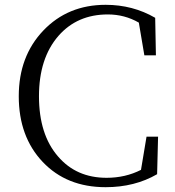

<svg xmlns="http://www.w3.org/2000/svg" viewBox="-20 -763 729 798"><path d="M419 15Q257 15 157.5 -90Q58 -195 58 -363Q58 -529 160 -636Q262 -743 419 -743Q532 -743 625 -689L628 -533H580L557 -669Q498 -703 428 -703Q301 -703 223 -614Q142 -521 142 -363Q142 -204 221 -113Q297 -24 423 -24Q501 -24 566 -57L589 -195H637L633 -39Q540 15 419 15Z"/></svg>

Font: GenRyuMin TW L
Style: Regular
Weight: 300
Version: Version 1.501;PS 1;hotconv 16.6.51;makeotf.lib2.5.65220